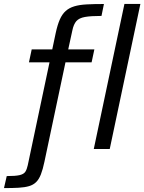

<svg xmlns="http://www.w3.org/2000/svg" viewBox="-84 -763 738 983"><path d="M-63.6 200 -49.5 138.5Q-4.1 138.5 16.8 133.5Q37.7 128.5 45.7 116.3Q53.6 104 58.1 83.1L169.5 -443.8H64.2L78.3 -510H183.5L201 -592.9Q210.2 -635.8 222.3 -663.3Q234.5 -690.8 252.4 -706.8Q270.3 -722.8 296.4 -730.6Q322.5 -738.5 359.7 -740.5Q396.9 -742.5 448.1 -742.5L435.6 -681.5Q381 -681.5 350.8 -676.1Q320.6 -670.7 306.7 -654.6Q292.8 -638.5 286.4 -607.1L265.3 -510H399.1L385 -443.8H251.2L143.4 65.5Q135.3 104.4 125.4 129.7Q115.5 155 101 169.3Q86.5 183.6 64.6 190Q42.7 196.4 11.5 198.2Q-19.6 200 -63.6 200ZM396.1 0 553.1 -743H634.8L477.8 0Z"/></svg>

Font: Saira Thin
Style: Italic
Weight: 100
Italic angle: -12°
Designer: Hector Gatti with collaboration of the Omnibus-Type team
Foundry: Omnibus-Type
Version: Version 1.101